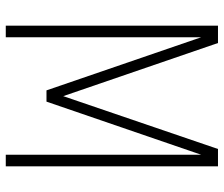

<svg xmlns="http://www.w3.org/2000/svg" viewBox="-75 -700 775 665"><g transform="rotate(90 312.5 -367.5)"><path d="M69 0V-735H129L313 -199L496 -735H556V0H516V-677L332 -141H293L109 -677V0Z"/></g></svg>

Font: Zed Sans Extralight
Style: Regular
Weight: 200
Designer: Belleve Invis
Foundry: Belleve Invis
Version: Version 1.0.0; ttfautohint (v1.8.4)